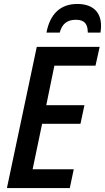

<svg xmlns="http://www.w3.org/2000/svg" viewBox="-20 -951 531 971"><path d="M215 -786H282C294 -831 320 -851 364 -851C408 -851 424 -829 424 -786H488C490 -797 491 -808 491 -821C491 -885 454 -931 371 -931C286 -931 233 -881 215 -786ZM15 0H333L353 -95H145L193 -325H387L407 -419H214L255 -619H463L484 -714H166Z"/></svg>

Font: Noto Sans Display SemiCondensed Medium
Style: Italic
Weight: 500
Width: 4
Italic angle: -12°
Designer: Monotype Design Team
Foundry: Monotype Imaging Inc.
Version: Version 1.900